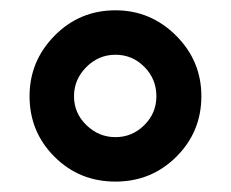

<svg xmlns="http://www.w3.org/2000/svg" viewBox="-20 -744 446 371"><path d="M37.1 -558.1Q37.1 -626 85.4 -675Q133.8 -724.1 203.1 -724.1Q271 -724.1 320.1 -675.3Q369.1 -626.5 369.1 -558.1Q369.1 -489.3 320.8 -441.2Q272.5 -393.1 203.1 -393.1Q133.3 -393.1 85.2 -441.2Q37.1 -489.3 37.1 -558.1ZM123 -558.1Q123 -525.4 147 -502.2Q170.9 -479 203.1 -479Q235.4 -479 258.8 -502.2Q282.2 -525.4 282.2 -558.1Q282.2 -591.3 259 -614.7Q235.8 -638.2 203.1 -638.2Q170.4 -638.2 146.7 -614.3Q123 -590.3 123 -558.1Z"/></svg>

Font: TypoPRO Open Sans Condensed
Style: Bold
Weight: 700
Width: 3
Foundry: Ascender Corporation
Version: Version 1.11